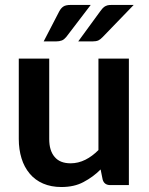

<svg xmlns="http://www.w3.org/2000/svg" viewBox="-20 -751 603 779"><path d="M379.4 -513.2H502.9V0H427.7Q402.8 0 396.5 -22.5L388.2 -63.5Q358.4 -33.2 318.4 -12.2Q281.2 7.8 229 7.8Q187.5 7.8 154.8 -6.3Q122.1 -20.5 100.6 -46.4Q78.1 -73.2 67.4 -108.4Q56.2 -144.5 56.2 -187V-513.2H179.7V-187Q179.7 -139.6 201.7 -114.3Q223.1 -88.4 266.6 -88.4Q297.4 -88.4 326.7 -103Q354 -116.7 379.4 -142.1ZM267.6 -731H348.1L248.5 -600.6Q239.7 -590.3 231 -586.9Q220.7 -583 207.5 -583H157.2L220.2 -704.6Q227.5 -718.3 237.3 -724.6Q246.6 -731 267.6 -731ZM433.6 -731H522.5L396.5 -600.6Q387.2 -590.8 378.9 -586.9Q369.6 -583 355.5 -583H297.4L386.2 -704.6Q389.2 -709 395 -715.8Q398.4 -719.7 404.3 -724.1Q407.7 -726.6 416.5 -729.5Q423.3 -731 433.6 -731Z"/></svg>

Font: Lato-SemiBold
Style: Bold
Weight: 500
Designer: Lukasz Dziedzic with Adam Twardoch and Botio Nikoltchev
Foundry: tyPoland Lukasz Dziedzic
Version: ""